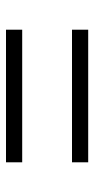

<svg xmlns="http://www.w3.org/2000/svg" viewBox="143 -610 314 640"><g transform="rotate(90 300.0 -290.0)"><path d="M79 -153V-207H521V-153ZM79 -373V-427H521V-373Z"/></g></svg>

Font: Radio Canada Light
Style: Regular
Weight: 300
Designer: Charles Daoud, Etienne Aubert Bonn, Alexandre Saumier Demers, Jacques Le Bailly
Foundry: Radio-Canada
Version: Version 2.104;gftools[0.9.28.dev5+ged2979d]